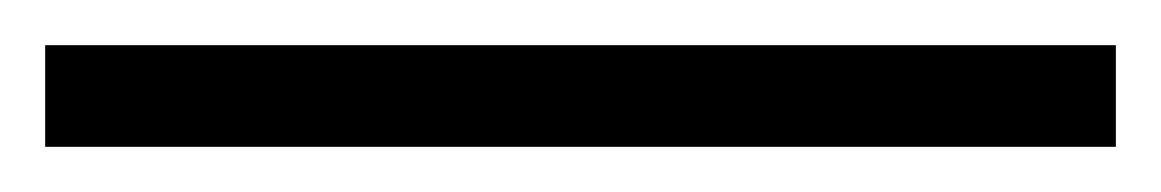

<svg xmlns="http://www.w3.org/2000/svg" viewBox="-23 -825 514 85"><path d="M471 -760H-3V-805H471Z"/></svg>

Font: Noto Sans Arabic UI SmCn Lt
Style: Regular
Weight: 300
Width: 4
Designer: Monotype Design Team, Nadine Chahine and Nizar Qandah
Foundry: Monotype Imaging Inc.
Version: Version 2.010; ttfautohint (v1.8.4.7-5d5b)